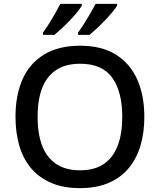

<svg xmlns="http://www.w3.org/2000/svg" viewBox="-20 -961 825 991"><path d="M725 -358Q725 -275 704.5 -207.5Q684 -140 642.5 -91Q601 -42 538.5 -16Q476 10 393 10Q308 10 245.5 -16.5Q183 -43 141.5 -91.5Q100 -140 80 -208Q60 -276 60 -359Q60 -469 96 -551Q132 -633 206.5 -679Q281 -725 394 -725Q504 -725 577.5 -679.5Q651 -634 688 -551.5Q725 -469 725 -358ZM174 -358Q174 -272 197 -210.5Q220 -149 269 -115.5Q318 -82 393 -82Q469 -82 517 -115.5Q565 -149 588 -210.5Q611 -272 611 -358Q611 -487 559.5 -559.5Q508 -632 394 -632Q318 -632 269 -599Q220 -566 197 -505Q174 -444 174 -358ZM584 -931Q576 -918 559.5 -898Q543 -878 522 -856Q501 -834 480 -814.5Q459 -795 442 -781H383V-793Q397 -812 413.5 -838Q430 -864 446 -891.5Q462 -919 473 -941H584ZM402 -931Q394 -918 378 -898Q362 -878 341 -856Q320 -834 299 -814.5Q278 -795 261 -781H202V-793Q216 -812 232.5 -838Q249 -864 264.5 -891.5Q280 -919 291 -941H402Z"/></svg>

Font: Noto Sans Thai Medium
Style: Regular
Weight: 500
Designer: Monotype Design Team
Foundry: Monotype Imaging Inc.
Version: Version 2.001